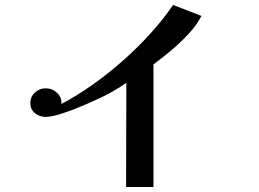

<svg xmlns="http://www.w3.org/2000/svg" viewBox="-20 -753 1040 772"><path d="M790 -689Q771 -652 738 -616.5Q705 -581 668 -550Q631 -519 597 -494V-1H487L488 -420Q439 -386 385.5 -360.5Q332 -335 276 -313Q262 -308 241 -300.5Q220 -293 199.5 -288Q179 -283 164 -283Q139 -283 120.5 -298Q102 -313 102 -338Q102 -364 120.5 -381Q139 -398 164 -398Q190 -398 209.5 -379.5Q229 -361 227 -335Q288 -367 351 -411.5Q414 -456 474 -509Q534 -562 585.5 -619Q637 -676 676 -733Z"/></svg>

Font: Kaisei Decol Medium
Style: Regular
Weight: 500
Designer: Font-Kai, 金井和夫
Foundry: KAZUO KANAI
Version: Version 5.003